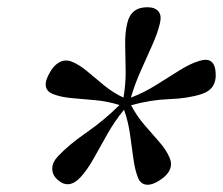

<svg xmlns="http://www.w3.org/2000/svg" viewBox="-20 -790 617 531"><path d="M422 -291.5Q401.5 -278 385.5 -279.2Q369.5 -280.5 362 -297.5Q353 -320 348.8 -352Q344.5 -384 339.5 -419.2Q334.5 -454.5 323 -486.5Q297.5 -455.5 277.5 -420.2Q257.5 -385 239.8 -353Q222 -321 202.5 -299.5Q169.5 -264.5 138 -294Q124.5 -306.5 124.5 -323.8Q124.5 -341 140.5 -358Q170 -389.5 218.5 -423Q267 -456.5 310.5 -499.5Q279 -509.5 245 -512.8Q211 -516 180.2 -518.5Q149.5 -521 127.5 -529.5Q91 -543.5 117.5 -589Q129 -610 145 -618.2Q161 -626.5 178.5 -619.5Q199.5 -611 221.2 -592.8Q243 -574.5 267.5 -554.2Q292 -534 321.5 -520Q328 -558 327.5 -595.2Q327 -632.5 326.2 -666Q325.5 -699.5 332 -726Q342 -770 387.5 -770Q408 -770 417.8 -759Q427.5 -748 422.5 -726.5Q416.5 -700 401.5 -666.2Q386.5 -632.5 369.8 -595.2Q353 -558 342 -520Q377.5 -533.5 411.2 -554.5Q445 -575.5 475 -594.5Q505 -613.5 529.5 -621Q574 -636 576.5 -588Q579.5 -543.5 538 -530Q499 -517.5 447.8 -515.8Q396.5 -514 342.5 -499Q358 -469.5 379.2 -444.8Q400.5 -420 420 -398Q439.5 -376 449 -354Q464 -319 422 -291.5ZM328 -505Z"/></svg>

Font: Fraunces 144pt SuperSoft
Style: Italic
Weight: 400
Italic angle: -16°
Version: Version 1.000;[b76b70a41]